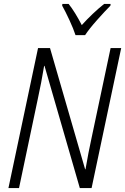

<svg xmlns="http://www.w3.org/2000/svg" viewBox="-20 -959 638 979"><path d="M414 -780Q435 -812 475.5 -857.5Q516 -903 543 -930L544 -939H511Q482 -916 452.5 -888Q423 -860 397 -831Q363 -897 330 -939H298L297 -930Q313 -902 334 -856.5Q355 -811 365 -780ZM77 0 172 -451Q181 -492 190 -538.5Q199 -585 205 -623H207L387 0H447L598 -714H544L448 -261Q431 -184 416 -96H414L235 -714H174L23 0Z"/></svg>

Font: Noto Sans UI SemiCondensed Light
Style: Italic
Weight: 300
Width: 4
Designer: Monotype Design Team
Foundry: Monotype Imaging Inc.
Version: 1.001